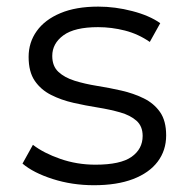

<svg xmlns="http://www.w3.org/2000/svg" viewBox="-20 -550 568 575"><path d="M261.3 4.7Q196 4.7 137.9 -13.9Q79.8 -32.5 47.4 -60.1L78.6 -116.3Q110.6 -91.6 160.6 -74.2Q210.6 -56.8 265.8 -56.8Q340.8 -56.8 374 -80.3Q407.2 -103.8 407.2 -142.9Q407.2 -172 388.8 -188.4Q370.3 -204.8 340 -213.4Q309.6 -222.1 273 -228Q236.4 -233.8 199.9 -242.1Q163.3 -250.4 132.9 -265.8Q102.5 -281.1 84.1 -308Q65.7 -334.9 65.7 -379.6Q65.7 -423.1 90.1 -457.1Q114.4 -491.1 160.9 -510.6Q207.3 -530.2 274.2 -530.2Q325 -530.2 376.2 -516.8Q427.5 -503.5 459.9 -480.6L428.6 -424.4Q394.2 -448.2 354.2 -458.5Q314.2 -468.7 273.6 -468.7Q203.3 -468.7 169.9 -444.2Q136.5 -419.7 136.5 -382.5Q136.5 -351.8 155 -334.7Q173.4 -317.6 203.8 -308.1Q234.1 -298.7 270.7 -292.8Q307.3 -287 343.7 -278.7Q380 -270.4 410.4 -255.5Q440.8 -240.7 459.2 -214.5Q477.6 -188.3 477.6 -144.6Q477.6 -99.4 452.1 -65.7Q426.6 -32.1 378.4 -13.7Q330.2 4.7 261.3 4.7Z"/></svg>

Font: Montserrat Thin
Style: Regular
Weight: 100
Designer: Julieta Ulanovsky
Foundry: Julieta Ulanovsky
Version: Version 9.000